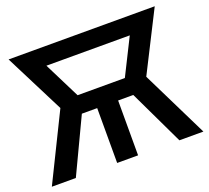

<svg xmlns="http://www.w3.org/2000/svg" viewBox="-120 -850 1089 1000"><g transform="rotate(-20 425.0 -350.0)"><path d="M483 0H367V-304H282L138 0H5L187 -370L20 -700H830L663 -370L845 0H712L567 -304H483ZM294 -402H556L656 -602H194Z"/></g></svg>

Font: Tektur Medium
Style: Regular
Weight: 500
Designer: Adam Jagosz
Foundry: Adam Jagosz
Version: Version 1.005;gftools[0.9.30]